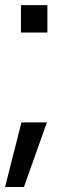

<svg xmlns="http://www.w3.org/2000/svg" viewBox="-27 -540 257 766"><path d="M56.6 -410.2V-519.5H162.1V-410.2ZM-6.8 206.1 58.6 -51.8H160.2L68.4 206.1Z"/></svg>

Font: Gothic A1 SemiBold
Style: Regular
Weight: 600
Version: Version 2.50